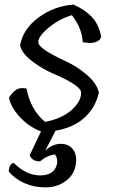

<svg xmlns="http://www.w3.org/2000/svg" viewBox="-20 -573 504 833"><path d="M332 -171Q332 -202 210 -254Q164 -274 120.5 -306.5Q77 -339 67 -375Q79 -447 147 -497Q215 -547 299 -553Q347 -532 377.5 -500.5Q408 -469 419 -414Q416 -398 395.5 -390.5Q375 -383 339 -390Q336 -450 292 -507Q239 -492 192.5 -454Q146 -416 146 -390Q146 -362 266 -307Q312 -286 355.5 -249.5Q399 -213 409 -172Q394 -105 346 -62Q298 -19 221 -6L176 81Q208 51 243.5 51Q279 51 297.5 76.5Q316 102 308 145Q300 188 263 214Q226 240 177 240Q128 240 86 221.5Q44 203 18 171Q20 136 40 134Q94 188 154.5 188Q215 188 227 140Q232 116 219 97Q184 101 154 127Q118 127 109 100L158 -3Q106 -22 66 -65.5Q26 -109 19 -150Q37 -177 53.5 -185.5Q70 -194 95 -189Q113 -95 176 -44Q250 -59 291 -96Q332 -133 332 -171Z"/></svg>

Font: Tillana
Style: Regular
Weight: 400
Designer: Lipi Raval (Devanagari, Latin), Jonny Pinhorn (Latin)
Foundry: Indian Type Foundry
Version: Version 2.002;PS 1.0;hotconv 1.0.79;makeotf.lib2.5.61930; tt